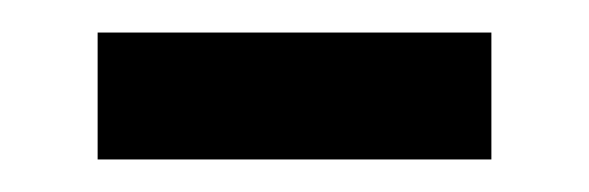

<svg xmlns="http://www.w3.org/2000/svg" viewBox="-20 -327 362 118"><path d="M40 -229V-307H282V-229Z"/></svg>

Font: uguzrati15
Style: Book
Weight: 400
Designer: Jelle Bosma - Monotype Design Team, Universal Thirst
Foundry: Monotype Imaging Inc.
Version: Version 2.106